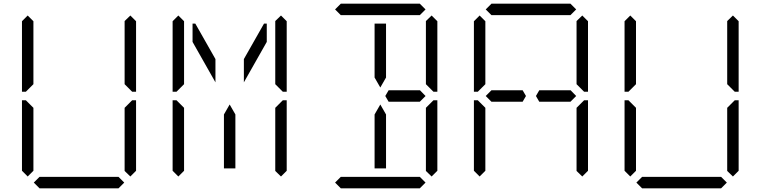

<svg xmlns="http://www.w3.org/2000/svg" viewBox="-20 -1020 4120 1040"><path d="M653 -31 622 0H194L163 -31L194 -62H196H377H439H620H622ZM655 -436 696 -477H717V-95L686 -64L655 -94ZM686 -936 717 -905V-523H696L655 -564V-906ZM130 -64 99 -95V-477H120L130 -467L161 -436V-125V-108V-95ZM130 -533 120 -523H99V-905L130 -936L161 -905V-892V-564Z M1255 -382V-108H1193V-382V-400L1224 -454L1255 -400ZM1410 -892H1425V-793L1301 -574V-700ZM1147 -700V-574L1023 -793V-892H1038ZM1471 -436 1512 -477H1533V-95L1502 -64L1471 -94ZM1502 -936 1533 -905V-523H1512L1471 -564V-906ZM946 -64 915 -95V-477H936L946 -467L977 -436V-125V-108V-95ZM946 -533 936 -523H915V-905L946 -936L977 -905V-892V-564Z M1795 -969 1826 -1000H2254L2285 -969L2254 -938H2252H2071H2009H1828H1826ZM2071 -382V-108H2009V-382V-400L2040 -454L2071 -400ZM2009 -892H2071V-618V-600L2040 -546L2009 -600V-618ZM2285 -31 2254 0H1826L1795 -31L1826 -62H1828H2009H2071H2252H2254ZM2287 -436 2328 -477H2349V-95L2318 -64L2287 -94ZM2318 -936 2349 -905V-523H2328L2287 -564V-906ZM2241 -531H2255L2285 -500L2254 -469H2241H2117H2093H2085L2067 -500L2085 -531H2093H2117Z M2611 -969 2642 -1000H3070L3101 -969L3070 -938H3068H2887H2825H2644H2642ZM2655 -469H2642L2611 -500L2642 -531H2655H2779H2803H2811L2829 -500L2811 -469H2803H2779ZM3103 -436 3144 -477H3165V-95L3134 -64L3103 -94ZM3134 -936 3165 -905V-523H3144L3103 -564V-906ZM2578 -64 2547 -95V-477H2568L2578 -467L2609 -436V-125V-108V-95ZM2578 -533 2568 -523H2547V-905L2578 -936L2609 -905V-892V-564ZM3057 -531H3071L3101 -500L3070 -469H3057H2933H2909H2901L2883 -500L2901 -531H2909H2933Z M3917 -31 3886 0H3458L3427 -31L3458 -62H3460H3641H3703H3884H3886ZM3919 -436 3960 -477H3981V-95L3950 -64L3919 -94ZM3950 -936 3981 -905V-523H3960L3919 -564V-906ZM3394 -64 3363 -95V-477H3384L3394 -467L3425 -436V-125V-108V-95ZM3394 -533 3384 -523H3363V-905L3394 -936L3425 -905V-892V-564Z"/></svg>

Font: DSEG14 Classic Mini
Style: Light
Weight: 300
Designer: Keshikan(Twitter:@keshinomi_88pro)
Version: Version 0.46